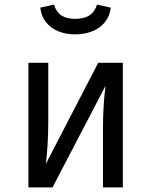

<svg xmlns="http://www.w3.org/2000/svg" viewBox="-20 -812 655 832"><path d="M512.3 -540V0H426.2V-252.8Q426.2 -356.4 437.4 -440.5L207.7 0H103.1V-540H189.2V-287.7Q189.2 -236.4 186.2 -185.1Q183.1 -133.8 178.5 -101.5L405.6 -540ZM154.4 -779 213.8 -791.8Q224.6 -759 246.7 -744.6Q268.7 -730.3 305.6 -730.3Q343.1 -730.3 366.4 -744.6Q389.7 -759 400.5 -791.8L460 -779Q455.9 -742.1 434.6 -715.9Q413.3 -689.7 379.7 -676.4Q346.2 -663.1 305.6 -663.1Q265.6 -663.1 232.8 -676.4Q200 -689.7 179.2 -715.9Q158.5 -742.1 154.4 -779Z"/></svg>

Font: Fira Code
Style: Regular
Weight: 400
Designer: Carrois Corporate, Edenspiekermann AG, Nikita Prokopov
Foundry: Carrois Corporate, Edenspiekermann AG, Nikita Prokopov
Version: Version 5.002